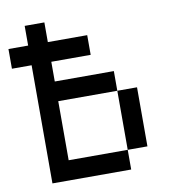

<svg xmlns="http://www.w3.org/2000/svg" viewBox="-81 -800 799 873"><g transform="rotate(-10 318.0 -363.5)"><path d="M90.9 -727.3V-636.4H0V-545.5H90.9V0H454.5V-90.9H181.8V-363.6H454.5V-454.5H181.8V-545.5H363.6V-636.4H181.8V-727.3ZM454.5 -363.6V-90.9H545.5V-363.6Z"/></g></svg>

Font: Departure Mono
Style: Regular
Weight: 400
Monospace: yes
Designer: Helena Zhang
Version: Version 1.500;Glyphs 3.3.1 (3343)